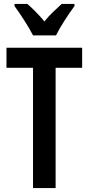

<svg xmlns="http://www.w3.org/2000/svg" viewBox="-20 -957 452 977"><path d="M148 -777H265C286 -820 329 -886 359 -926V-937H294C265 -909 237 -887 206 -848C177 -883 143 -917 119 -937H54V-926C85 -884 128 -817 148 -777ZM263 0V-612H398V-714H13V-612H148V0Z"/></svg>

Font: Noto Sans Sinhala UI ExtraCondensed SemiBold
Style: Regular
Weight: 600
Width: 2
Designer: Jelle Bosma - Monotype Design Team
Foundry: Monotype Imaging Inc.
Version: Version 2.006